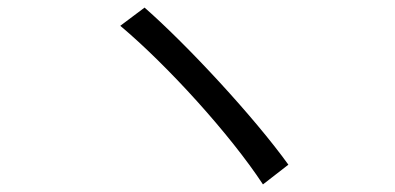

<svg xmlns="http://www.w3.org/2000/svg" viewBox="-20 -596 1040 506"><path d="M361 -576 297 -528C422 -423 587 -241 673 -110L740 -162C650 -287 475 -476 361 -576Z"/></svg>

Font: Noto Sans HK DemiLight
Style: Regular
Weight: 350
Designer: Ryoko NISHIZUKA 西塚涼子 (kana, bopomofo & ideographs); Paul D. Hunt (Latin, Greek & Cyrillic); Sandoll Communications 산돌커뮤니
Foundry: Adobe
Version: Version 2.004;hotconv 1.0.118;makeotfexe 2.5.65603